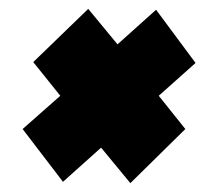

<svg xmlns="http://www.w3.org/2000/svg" viewBox="-20 -553 473 433"><path d="M122 -143 31 -262 116 -337 55 -413 179 -533 245 -453 332 -531 421 -411 338 -337 398 -262 274 -140 208 -220Z"/></svg>

Font: Georama Semi Condensed Black
Style: Italic
Weight: 900
Width: 4
Italic angle: -9°
Designer: Jean-Baptiste Levee
Foundry: Production Type
Version: Version 1.000